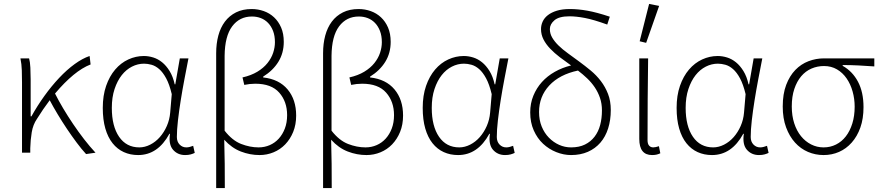

<svg xmlns="http://www.w3.org/2000/svg" viewBox="-20 -777 4481 977"><path d="M418 7Q395 -18 370 -51.5Q345 -85 320.5 -121.5Q296 -158 273.5 -195.5Q251 -233 233 -267Q199 -222 168 -172Q148 -143 141.5 -104Q135 -65 134 -23V0H92V-358Q92 -387 91 -419Q90 -451 84 -480H128Q133 -463 134.5 -433Q136 -403 136 -372V-185H140Q170 -239 206 -289Q242 -339 281 -380.5Q320 -422 360 -451Q400 -480 436 -492L441 -449Q399 -433 353.5 -395.5Q308 -358 260 -301Q278 -265 301.5 -225.5Q325 -186 352 -146Q379 -106 408 -68.5Q437 -31 466 0Z M683 12Q643 12 610 -3Q577 -18 553 -48Q529 -78 516 -123Q503 -168 503 -228Q503 -291 520 -340Q537 -389 566 -423Q595 -457 633 -474.5Q671 -492 712 -492Q736 -492 760 -484.5Q784 -477 805 -460Q826 -443 843 -415.5Q860 -388 869 -348H872L895 -480H939Q929 -429 918.5 -374Q908 -319 899.5 -265.5Q891 -212 885.5 -164Q880 -116 880 -80Q880 -56 894 -41.5Q908 -27 928 -27Q937 -27 946 -29.5Q955 -32 963 -35L971 1Q963 5 951 8.5Q939 12 922 12Q884 12 860.5 -15Q837 -42 845 -96H842Q783 12 683 12ZM689 -27Q717 -27 744.5 -41Q772 -55 793.5 -79.5Q815 -104 829 -136Q843 -168 846 -204L854 -298Q842 -348 825.5 -378.5Q809 -409 790 -425.5Q771 -442 751 -447.5Q731 -453 713 -453Q681 -453 651.5 -438Q622 -423 599.5 -394.5Q577 -366 563 -324Q549 -282 549 -228Q549 -135 586 -81Q623 -27 689 -27Z M1080 180V-506Q1080 -555 1091 -596Q1102 -637 1124.5 -667Q1147 -697 1181 -714Q1215 -731 1261 -731Q1293 -731 1322.5 -720.5Q1352 -710 1374.5 -689Q1397 -668 1410.5 -637Q1424 -606 1424 -564Q1424 -507 1396.5 -462.5Q1369 -418 1319 -387V-383Q1400 -374 1443.5 -322Q1487 -270 1487 -189Q1487 -143 1472 -106Q1457 -69 1431.5 -42.5Q1406 -16 1372 -2Q1338 12 1301 12Q1252 12 1205.5 -6Q1159 -24 1121 -66Q1123 -3 1123.5 56.5Q1124 116 1124 180ZM1296 -27Q1326 -27 1352.5 -38.5Q1379 -50 1398.5 -71.5Q1418 -93 1429.5 -123Q1441 -153 1441 -191Q1441 -260 1401 -305.5Q1361 -351 1279 -351Q1251 -351 1223 -345L1214 -383Q1258 -393 1289.5 -412Q1321 -431 1341 -456Q1361 -481 1370 -508.5Q1379 -536 1379 -562Q1379 -595 1369.5 -619.5Q1360 -644 1344 -660.5Q1328 -677 1307 -685Q1286 -693 1262 -693Q1199 -693 1161.5 -643Q1124 -593 1123 -493V-112Q1162 -62 1207 -44.5Q1252 -27 1296 -27Z M1624 180V-506Q1624 -555 1635 -596Q1646 -637 1668.5 -667Q1691 -697 1725 -714Q1759 -731 1805 -731Q1837 -731 1866.5 -720.5Q1896 -710 1918.5 -689Q1941 -668 1954.5 -637Q1968 -606 1968 -564Q1968 -507 1940.5 -462.5Q1913 -418 1863 -387V-383Q1944 -374 1987.5 -322Q2031 -270 2031 -189Q2031 -143 2016 -106Q2001 -69 1975.5 -42.5Q1950 -16 1916 -2Q1882 12 1845 12Q1796 12 1749.5 -6Q1703 -24 1665 -66Q1667 -3 1667.5 56.5Q1668 116 1668 180ZM1840 -27Q1870 -27 1896.5 -38.5Q1923 -50 1942.5 -71.5Q1962 -93 1973.5 -123Q1985 -153 1985 -191Q1985 -260 1945 -305.5Q1905 -351 1823 -351Q1795 -351 1767 -345L1758 -383Q1802 -393 1833.5 -412Q1865 -431 1885 -456Q1905 -481 1914 -508.5Q1923 -536 1923 -562Q1923 -595 1913.5 -619.5Q1904 -644 1888 -660.5Q1872 -677 1851 -685Q1830 -693 1806 -693Q1743 -693 1705.5 -643Q1668 -593 1667 -493V-112Q1706 -62 1751 -44.5Q1796 -27 1840 -27Z M2311 12Q2271 12 2238 -3Q2205 -18 2181 -48Q2157 -78 2144 -123Q2131 -168 2131 -228Q2131 -291 2148 -340Q2165 -389 2194 -423Q2223 -457 2261 -474.5Q2299 -492 2340 -492Q2364 -492 2388 -484.5Q2412 -477 2433 -460Q2454 -443 2471 -415.5Q2488 -388 2497 -348H2500L2523 -480H2567Q2557 -429 2546.5 -374Q2536 -319 2527.5 -265.5Q2519 -212 2513.5 -164Q2508 -116 2508 -80Q2508 -56 2522 -41.5Q2536 -27 2556 -27Q2565 -27 2574 -29.5Q2583 -32 2591 -35L2599 1Q2591 5 2579 8.5Q2567 12 2550 12Q2512 12 2488.5 -15Q2465 -42 2473 -96H2470Q2411 12 2311 12ZM2317 -27Q2345 -27 2372.5 -41Q2400 -55 2421.5 -79.5Q2443 -104 2457 -136Q2471 -168 2474 -204L2482 -298Q2470 -348 2453.5 -378.5Q2437 -409 2418 -425.5Q2399 -442 2379 -447.5Q2359 -453 2341 -453Q2309 -453 2279.5 -438Q2250 -423 2227.5 -394.5Q2205 -366 2191 -324Q2177 -282 2177 -228Q2177 -135 2214 -81Q2251 -27 2317 -27Z M2886 12Q2848 12 2810.5 -3Q2773 -18 2743.5 -45.5Q2714 -73 2696 -113.5Q2678 -154 2678 -205Q2678 -251 2694 -290Q2710 -329 2737.5 -359.5Q2765 -390 2803 -411.5Q2841 -433 2886 -444Q2856 -465 2828.5 -486Q2801 -507 2779.5 -529.5Q2758 -552 2745.5 -576.5Q2733 -601 2733 -629Q2733 -649 2741.5 -667.5Q2750 -686 2768 -700Q2786 -714 2813.5 -722.5Q2841 -731 2880 -731Q2922 -731 2969.5 -722.5Q3017 -714 3083 -692L3070 -652Q3001 -677 2956.5 -685.5Q2912 -694 2878 -694Q2825 -694 2801.5 -674Q2778 -654 2778 -629Q2778 -606 2790 -585.5Q2802 -565 2822 -545.5Q2842 -526 2869.5 -506Q2897 -486 2927 -464Q2957 -442 2986 -418Q3015 -394 3037.5 -364.5Q3060 -335 3074 -299Q3088 -263 3088 -217Q3088 -166 3074.5 -123.5Q3061 -81 3035 -51Q3009 -21 2971.5 -4.5Q2934 12 2886 12ZM2886 -27Q2927 -27 2956.5 -41.5Q2986 -56 3005.5 -81.5Q3025 -107 3034 -141Q3043 -175 3043 -215Q3043 -250 3033 -279Q3023 -308 3006.5 -332.5Q2990 -357 2968 -378Q2946 -399 2921 -418Q2827 -398 2775 -342Q2723 -286 2723 -207Q2723 -166 2736.5 -133Q2750 -100 2773 -76.5Q2796 -53 2825 -40Q2854 -27 2886 -27Z M3298 12Q3233 12 3233 -70V-480H3278Q3275 -270 3275 -64Q3275 -45 3283 -36Q3291 -27 3304 -27Q3315 -27 3333 -33L3340 3Q3332 7 3322 9.5Q3312 12 3298 12ZM3235 -567 3283 -757 3334 -747 3268 -559Z M3603 12Q3563 12 3530 -3Q3497 -18 3473 -48Q3449 -78 3436 -123Q3423 -168 3423 -228Q3423 -291 3440 -340Q3457 -389 3486 -423Q3515 -457 3553 -474.5Q3591 -492 3632 -492Q3656 -492 3680 -484.5Q3704 -477 3725 -460Q3746 -443 3763 -415.5Q3780 -388 3789 -348H3792L3815 -480H3859Q3849 -429 3838.5 -374Q3828 -319 3819.5 -265.5Q3811 -212 3805.5 -164Q3800 -116 3800 -80Q3800 -56 3814 -41.5Q3828 -27 3848 -27Q3857 -27 3866 -29.5Q3875 -32 3883 -35L3891 1Q3883 5 3871 8.5Q3859 12 3842 12Q3804 12 3780.5 -15Q3757 -42 3765 -96H3762Q3703 12 3603 12ZM3609 -27Q3637 -27 3664.5 -41Q3692 -55 3713.5 -79.5Q3735 -104 3749 -136Q3763 -168 3766 -204L3774 -298Q3762 -348 3745.5 -378.5Q3729 -409 3710 -425.5Q3691 -442 3671 -447.5Q3651 -453 3633 -453Q3601 -453 3571.5 -438Q3542 -423 3519.5 -394.5Q3497 -366 3483 -324Q3469 -282 3469 -228Q3469 -135 3506 -81Q3543 -27 3609 -27Z M4171 12Q4129 12 4091.5 -4Q4054 -20 4025.5 -51.5Q3997 -83 3980 -129Q3963 -175 3963 -235Q3963 -299 3980.5 -345Q3998 -391 4027 -421Q4056 -451 4094 -465.5Q4132 -480 4173 -480H4429V-439Q4387 -442 4348.5 -444Q4310 -446 4268 -446V-442Q4318 -414 4346 -361Q4374 -308 4374 -232Q4374 -173 4358 -128Q4342 -83 4314 -51.5Q4286 -20 4249.5 -4Q4213 12 4171 12ZM4171 -27Q4205 -27 4234 -41.5Q4263 -56 4284 -83Q4305 -110 4317 -148.5Q4329 -187 4329 -234Q4329 -274 4318.5 -311.5Q4308 -349 4288 -378Q4268 -407 4239 -424Q4210 -441 4173 -441Q4139 -441 4109 -428Q4079 -415 4057 -389Q4035 -363 4022 -324.5Q4009 -286 4009 -235Q4009 -188 4021.5 -149.5Q4034 -111 4056 -84Q4078 -57 4107.5 -42Q4137 -27 4171 -27Z"/></svg>

Font: hySource Sans Pro Light
Style: Regular
Weight: 300
Designer: Paul D. Hunt
Foundry: Adobe Systems Incorporated
Version: Version 2.021;PS 2.000;hotconv 1.0.86;makeotf.lib2.5.63406